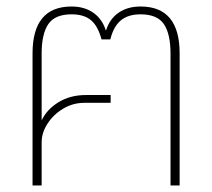

<svg xmlns="http://www.w3.org/2000/svg" viewBox="-20 -570 652 590"><path d="M244 -278H320V-254H239Q204 -254 174 -236Q144 -218 126 -190Q108 -162 108 -133V0H80V-406Q80 -550 200 -550Q239 -550 266.5 -531Q294 -512 305 -477H306Q317 -512 344.5 -531Q372 -550 412 -550Q532 -550 532 -406V0H504V-405Q504 -466 483.5 -496Q463 -526 412 -526Q374 -526 351.5 -507.5Q329 -489 319 -449H292Q281 -490 259.5 -508Q238 -526 200 -526Q149 -526 128.5 -496Q108 -466 108 -406V-200Q124 -234 160 -256Q196 -278 244 -278Z"/></svg>

Font: Prompt Thin
Style: Regular
Weight: 100
Designer: Katatrad Team
Foundry: CadsonDemak
Version: Version 1.030